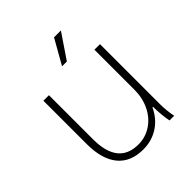

<svg xmlns="http://www.w3.org/2000/svg" viewBox="-193 -801 931 931"><g transform="rotate(-45 273.0 -335.5)"><path d="M76 -204V-500H114V-198Q114 -24 252 -24Q301 -24 341 -50.5Q381 -77 403.5 -123Q426 -169 426 -226V-500H464V-89Q464 -44 473 0H441Q432 -43 431 -103H427Q402 -49 356 -19.5Q310 10 252 10Q166 10 121 -44.5Q76 -99 76 -204ZM330 -681H377L291 -554H258Z"/></g></svg>

Font: Sarabun Thin
Style: Regular
Weight: 250
Designer: Suppakit Chalermlarp | Katatrad Co.,Ltd.
Foundry: Cadson Demak Co.,Ltd.
Version: Version 1.000; ttfautohint (v1.6)